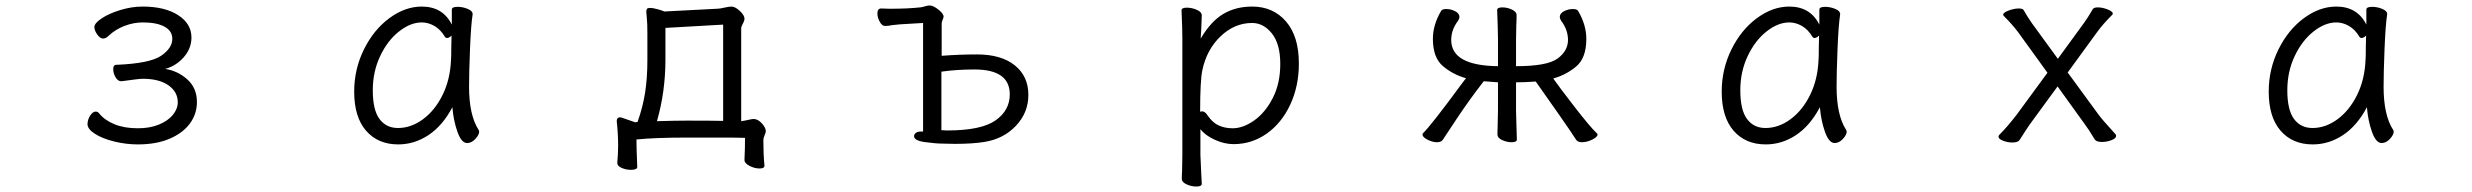

<svg xmlns="http://www.w3.org/2000/svg" viewBox="-20 -510 9040 702"><path d="M394 -257Q394 -273 405 -273Q528 -278 569 -306Q610 -334 610 -368Q610 -397 581.5 -412.5Q553 -428 502 -428Q468 -428 434.5 -415Q401 -402 377 -379Q367 -369 357 -369Q346 -369 335.5 -384Q325 -399 325 -411Q325 -425 352 -443Q379 -461 420.5 -473.5Q462 -486 501 -486Q583 -486 631.5 -454.5Q680 -423 680 -373Q680 -333 652 -301Q624 -269 584 -258Q630 -251 665 -219.5Q700 -188 700 -137Q700 -93 674 -58Q648 -23 599.5 -2.5Q551 18 484 18Q441 18 398 7.5Q355 -3 327.5 -20.5Q300 -38 300 -56Q300 -72 309.5 -87Q319 -102 330 -102Q337 -102 342 -96Q363 -70 399 -55.5Q435 -41 484 -41Q528 -41 561 -54.5Q594 -68 612 -90Q630 -112 630 -136Q630 -174 596 -198Q562 -222 502 -222Q488 -222 425 -213H423Q411 -213 402.5 -227.5Q394 -242 394 -257Z M1695 -193Q1695 -89 1730 -35Q1732 -31 1732 -29Q1732 -17 1718 -2Q1704 13 1688 13Q1667 13 1652.5 -28Q1638 -69 1634 -118Q1598 -50 1546.5 -16Q1495 18 1436 18Q1362 18 1318.5 -32Q1275 -82 1275 -175Q1275 -257 1310.5 -329Q1346 -401 1403.5 -443.5Q1461 -486 1522 -486Q1599 -486 1632 -420V-475Q1632 -485 1653 -485Q1672 -485 1690 -477.5Q1708 -470 1708 -459V-457Q1702 -419 1698.5 -331.5Q1695 -244 1695 -193ZM1614 -371Q1610 -371 1607 -375Q1591 -402 1568.5 -415Q1546 -428 1522 -428Q1481 -428 1439 -395Q1397 -362 1370 -305Q1343 -248 1343 -180Q1343 -108 1367.5 -75Q1392 -42 1435 -42Q1483 -42 1526.5 -74Q1570 -106 1598 -162.5Q1626 -219 1629 -291Q1630 -301 1630 -335L1631 -380Q1622 -371 1614 -371Z M2757 106Q2739 106 2720.5 96.5Q2702 87 2702 75V74Q2704 30 2704 -6Q2680 -7 2606 -7H2493Q2375 -7 2307 0Q2307 31 2310 100Q2310 111 2287 111Q2269 111 2253 104Q2237 97 2237 86V85Q2240 52 2240 22Q2240 -21 2235 -66V-68Q2235 -74 2238 -77.5Q2241 -81 2247 -81L2253 -80Q2266 -76 2302 -63L2311 -64Q2330 -117 2338.5 -170.5Q2347 -224 2347 -291V-386Q2347 -427 2345 -443L2343 -467Q2343 -474 2345.5 -477.5Q2348 -481 2356 -481Q2368 -481 2385.5 -476Q2403 -471 2409 -468L2601 -478Q2612 -478 2628 -482Q2646 -486 2654 -486Q2668 -486 2685 -470Q2702 -454 2702 -442Q2702 -434 2696 -423.5Q2690 -413 2690 -406V-67Q2700 -68 2715 -71.5Q2730 -75 2735 -75Q2751 -75 2765.5 -59Q2780 -43 2780 -30Q2780 -26 2775.5 -15.5Q2771 -5 2771 2Q2771 53 2775 95V96Q2775 106 2757 106ZM2413 -408V-292Q2413 -175 2382 -67Q2454 -69 2492 -69Q2582 -69 2624 -68V-420Z M3241 -418Q3236 -417 3230 -416Q3224 -415 3217 -415H3216Q3205 -415 3196.5 -430.5Q3188 -446 3188 -461Q3188 -479 3202 -479L3233 -478Q3299 -478 3344 -483Q3349 -483 3360.5 -486.5Q3372 -490 3379 -490Q3392 -490 3411 -475Q3430 -460 3430 -449Q3430 -446 3426.5 -437.5Q3423 -429 3423 -425V-306Q3488 -311 3552 -311Q3641 -311 3690.5 -271Q3740 -231 3740 -163Q3740 -98 3694.5 -50Q3649 -2 3579 9Q3536 16 3472 16L3425 15Q3401 15 3361.5 9.5Q3322 4 3322 -12Q3322 -19 3328.5 -24Q3335 -29 3346 -29H3355V-426L3270 -421ZM3443 -33Q3567 -33 3619.5 -69.5Q3672 -106 3672 -165Q3672 -256 3543 -256Q3478 -256 3422 -248V-34Z M4300 -472Q4300 -482 4319 -482Q4338 -482 4356 -474Q4374 -466 4374 -454L4372 -402L4370 -369Q4408 -433 4453.5 -459.5Q4499 -486 4558 -486Q4635 -486 4682 -431.5Q4729 -377 4729 -278Q4729 -195 4697.5 -127.5Q4666 -60 4611.5 -21.5Q4557 17 4490 17Q4456 17 4420.5 0.5Q4385 -16 4369 -38V56Q4369 61 4372 124Q4374 154 4374 162Q4374 172 4354 172Q4336 172 4318.5 164Q4301 156 4301 144Q4301 128 4302 116L4303 55V-368Q4303 -403 4300 -472ZM4375 -103Q4386 -103 4396 -87Q4414 -61 4436.5 -51Q4459 -41 4487 -41Q4525 -41 4565.5 -69.5Q4606 -98 4633.5 -151.5Q4661 -205 4661 -276Q4661 -349 4630.5 -387.5Q4600 -426 4558 -426Q4494 -426 4443 -377.5Q4392 -329 4376 -253Q4368 -215 4368 -101Q4372 -103 4375 -103Z M5405 -213Q5352 -145 5305 -74Q5258 -3 5256 0Q5250 10 5234 10Q5217 10 5199 0.5Q5181 -9 5181 -18Q5181 -21 5183 -23Q5213 -52 5324 -203L5340 -224Q5293 -237 5256 -268Q5219 -299 5219 -368Q5219 -419 5249 -470Q5253 -477 5268 -477Q5285 -477 5300.5 -469Q5316 -461 5316 -448Q5316 -442 5311 -434Q5286 -401 5286 -364Q5286 -270 5457 -268V-366L5456 -415L5454 -473Q5454 -483 5473 -483Q5491 -483 5508 -475Q5525 -467 5525 -455Q5525 -434 5524 -419L5523 -366V-268Q5637 -268 5675 -296Q5713 -324 5713 -364Q5713 -401 5688 -434Q5683 -442 5683 -448Q5683 -461 5698.5 -469Q5714 -477 5731 -477Q5746 -477 5750 -470Q5780 -419 5780 -368Q5780 -298 5743 -267Q5706 -236 5659 -223Q5677 -197 5734.5 -122.5Q5792 -48 5818 -23Q5821 -22 5821 -18Q5821 -9 5801.5 0.5Q5782 10 5764 10Q5748 10 5742 0Q5731 -18 5681.5 -89Q5632 -160 5595 -212Q5558 -209 5523 -209V-106L5524 -68L5526 0Q5526 10 5507 10Q5489 10 5472 2Q5455 -6 5455 -18L5457 -106V-209Q5427 -211 5405 -213Z M6695 -193Q6695 -89 6730 -35Q6732 -31 6732 -29Q6732 -17 6718 -2Q6704 13 6688 13Q6667 13 6652.5 -28Q6638 -69 6634 -118Q6598 -50 6546.5 -16Q6495 18 6436 18Q6362 18 6318.5 -32Q6275 -82 6275 -175Q6275 -257 6310.5 -329Q6346 -401 6403.5 -443.5Q6461 -486 6522 -486Q6599 -486 6632 -420V-475Q6632 -485 6653 -485Q6672 -485 6690 -477.5Q6708 -470 6708 -459V-457Q6702 -419 6698.5 -331.5Q6695 -244 6695 -193ZM6614 -371Q6610 -371 6607 -375Q6591 -402 6568.5 -415Q6546 -428 6522 -428Q6481 -428 6439 -395Q6397 -362 6370 -305Q6343 -248 6343 -180Q6343 -108 6367.5 -75Q6392 -42 6435 -42Q6483 -42 6526.5 -74Q6570 -106 6598 -162.5Q6626 -219 6629 -291Q6630 -301 6630 -335L6631 -380Q6622 -371 6614 -371Z M7364 2Q7358 11 7338 11Q7320 11 7303.5 4.5Q7287 -2 7287 -10Q7287 -14 7290 -17Q7319 -46 7353 -90L7466 -244L7359 -392Q7338 -420 7307 -451Q7304 -454 7304 -456Q7304 -464 7324 -471.5Q7344 -479 7361 -479Q7376 -479 7379 -473Q7393 -448 7410 -424L7504 -295L7601 -428Q7612 -443 7632 -477Q7636 -483 7650 -483Q7667 -483 7686 -475.5Q7705 -468 7705 -460Q7705 -458 7702 -455Q7670 -423 7650 -396L7540 -245L7652 -92Q7663 -76 7715 -19Q7717 -17 7717 -13Q7717 -4 7700 2.5Q7683 9 7665 9Q7645 9 7639 0Q7617 -37 7601 -58L7503 -194L7402 -56Q7392 -42 7364 2Z M8695 -193Q8695 -89 8730 -35Q8732 -31 8732 -29Q8732 -17 8718 -2Q8704 13 8688 13Q8667 13 8652.5 -28Q8638 -69 8634 -118Q8598 -50 8546.5 -16Q8495 18 8436 18Q8362 18 8318.5 -32Q8275 -82 8275 -175Q8275 -257 8310.5 -329Q8346 -401 8403.5 -443.5Q8461 -486 8522 -486Q8599 -486 8632 -420V-475Q8632 -485 8653 -485Q8672 -485 8690 -477.5Q8708 -470 8708 -459V-457Q8702 -419 8698.5 -331.5Q8695 -244 8695 -193ZM8614 -371Q8610 -371 8607 -375Q8591 -402 8568.5 -415Q8546 -428 8522 -428Q8481 -428 8439 -395Q8397 -362 8370 -305Q8343 -248 8343 -180Q8343 -108 8367.5 -75Q8392 -42 8435 -42Q8483 -42 8526.5 -74Q8570 -106 8598 -162.5Q8626 -219 8629 -291Q8630 -301 8630 -335L8631 -380Q8622 -371 8614 -371Z"/></svg>

Font: Fusion Kai T
Style: Regular
Weight: 400
Designer: Fontworks Inc.
Version: Version 24.134;May 13, 2024